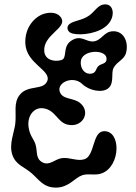

<svg xmlns="http://www.w3.org/2000/svg" viewBox="-20 -788 616 872"><path d="M470 -677C433 -637 350 -625 308 -636C289 -641 282 -659 289 -671C301 -692 339 -692 373 -710C413 -731 421 -770 461 -768C498 -766 503 -712 470 -677ZM260 -703C281 -659 175 -629 181 -555C184 -516 226 -506 258 -515C288 -523 262 -574 302 -602C348 -634 371 -595 406 -600C443 -605 451 -645 493 -646C540 -648 565 -600 553 -550C545 -516 513 -511 496 -480C483 -456 500 -412 473 -388C446 -364 385 -376 354 -406C309 -450 226 -408 256 -362C273 -336 316 -343 344 -320C396 -277 352 -203 283 -223C240 -236 231 -288 178 -296C134 -303 102 -261 110 -209C116 -170 133 -158 141 -133C151 -102 140 -69 172 -51C205 -33 229 -66 262 -70C299 -74 332 -54 364 -65C411 -81 399 -188 450 -192C531 -198 529 -34 443 -1C412 11 382 -2 353 8C319 20 293 63 236 64C178 65 158 29 124 -1C91 -30 52 -38 36 -85C20 -132 44 -186 49 -223C56 -274 39 -321 71 -359C109 -404 178 -376 195 -421C213 -470 99 -498 95 -591C92 -668 142 -715 182 -726C211 -734 246 -732 260 -703ZM347 -509C344 -481 361 -453 388 -453C418 -453 414 -476 427 -488C440 -500 464 -497 464 -520C464 -548 428 -555 402 -552C376 -549 349 -535 347 -509Z"/></svg>

Font: PicNic
Style: Regular
Weight: 400
Designer: Mariel Nils
Foundry: Velvetyne Type Foundry
Version: Version 2.000;Glyphs 3.2.3 (3260)